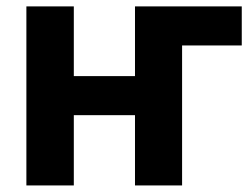

<svg xmlns="http://www.w3.org/2000/svg" viewBox="-20 -565 762 585"><path d="M716.6 -545.5V-426.5H534.8V0H391.3V-214.1H204.9V0H60.4V-545.5H204.9V-333.1H391.3V-545.5Z"/></svg>

Font: Inter Zeller
Style: Bold
Weight: 700
Designer: Rasmus Andersson; Joe Bland
Foundry: zeller
Version: Version 3.015;git-dec3a8cb1